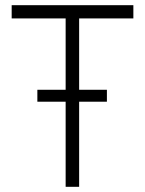

<svg xmlns="http://www.w3.org/2000/svg" viewBox="-20 -720 559 740"><path d="M233 0V-328H124V-374H233V-649H25V-700H494V-649H285V-374H392V-328H285V0Z"/></svg>

Font: Readex Pro ExtraLight
Style: Regular
Weight: 200
Designer: Bonnie Shaver-Troup, Thomas Jockin
Foundry: Lexend
Version: Version 1.203; ttfautohint (v1.8.3)